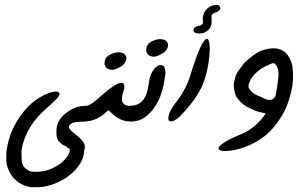

<svg xmlns="http://www.w3.org/2000/svg" viewBox="-20 -504 1248 796"><path d="M329.1 118.7Q329.1 147.5 311.8 175Q294.4 202.6 265.1 225.1Q252.4 234.9 237.1 243.2Q221.7 251.5 204.8 258.1Q188 264.6 170.9 268.3Q153.8 272 137.7 272H107.9Q85.4 268.6 68.4 259Q51.3 249.5 35.6 233.4Q22.9 217.8 14.4 198Q5.9 178.2 5.9 152.8Q5.9 140.1 6.3 129.4Q6.8 118.7 9.8 106Q14.6 77.1 26.1 47.6Q37.6 18.1 54.9 -9Q72.3 -36.1 94.2 -59.3Q116.2 -82.5 142.1 -98.6Q166 -112.8 182.1 -118.4Q198.2 -124 208.5 -124.5H210.9Q218.8 -124.5 222.9 -121.6Q227.1 -118.7 227.1 -115.7Q226.1 -106 215.8 -95.2Q205.6 -84.5 190.2 -70.8Q174.8 -57.1 156.2 -39.8Q137.7 -22.5 120.6 0.2Q103.5 22.9 89.6 52.2Q75.7 81.5 69.3 118.7V148.4Q69.3 164.1 72.5 174.3Q75.7 184.6 82 190.9Q88.9 197.3 97.7 202.6Q106.4 208 116.2 208H133.3Q159.2 208 184.1 199Q209 189.9 231.4 173.8Q247.1 161.1 258.3 145.8Q269.5 130.4 269.5 114.3Q266.6 112.8 264.2 110.8Q258.3 107.4 252.4 101.6Q237.3 97.7 223.9 81.5Q210.4 65.4 214.8 27.3Q219.2 -10.7 258.3 -38.8Q297.4 -66.9 335.4 -64.9L334.5 0Q287.1 0.5 277.1 7.6Q267.1 14.6 266.1 19.5Q265.6 21 265.6 22Q265.6 27.3 270.8 33.2Q275.9 39.1 284.4 46.1Q293 53.2 302.7 61Q312.5 68.8 320.1 77.9Q327.6 86.9 331.1 96.7Q332 100.6 332 104.5Q332 111.3 329.1 118.7Z M468.3 -221.2Q455.1 -214.4 444.3 -214.4Q439.5 -214.4 429.9 -217.3Q420.4 -220.2 415.5 -231.4Q413.1 -236.8 413.1 -242.7Q413.1 -249.5 417.5 -260.3Q421.9 -271 442.9 -280.8Q458.5 -287.1 471.2 -287.1Q476.6 -287.1 486.6 -284.7Q496.6 -282.2 502 -271.5Q503.9 -267.1 503.9 -262.2Q503.9 -254.9 498 -243.7Q492.2 -232.4 468.3 -221.2ZM494.1 -132.8Q491.7 -125.5 488.3 -113.8Q485.8 -104.5 485.8 -96.2Q485.8 -93.8 486.1 -86.9Q486.3 -80.1 494.4 -72.3Q502.4 -64.5 522.9 -64.5V-0.5H517.1Q505.4 -0.5 493.7 -3.9Q481.9 -7.3 470.5 -13.9Q459 -20.5 449 -29.3Q439 -38.1 429.7 -47.4L424.3 -43Q405.8 -23.9 381.1 -12.2Q356.4 -0.5 330.1 -0.5V-64.5Q341.3 -64.5 352.5 -70.3Q363.8 -76.2 375 -85.9Q377 -86.9 383.8 -93Q390.6 -99.1 400.1 -107.4Q409.7 -115.7 421.1 -125.2Q432.6 -134.8 444.1 -142.6Q455.6 -150.4 465.8 -155.8Q476.1 -161.1 483.4 -161.1Q490.2 -161.1 493.7 -154.8Q495.6 -150.9 495.6 -145Q495.6 -139.6 494.1 -132.8Z M641.1 -275.9Q627.9 -269 617.2 -269Q612.3 -269 602.8 -272Q593.3 -274.9 588.4 -286.1Q585.9 -291.5 585.9 -297.4Q585.9 -304.2 590.3 -314.9Q594.7 -325.7 615.7 -335.4Q631.3 -341.8 644 -341.8Q649.4 -341.8 659.4 -339.4Q669.4 -336.9 674.8 -326.2Q676.8 -321.8 676.8 -316.9Q676.8 -309.6 670.9 -298.3Q665 -287.1 641.1 -275.9ZM662.6 -178.7Q659.7 -152.3 650.1 -121.1Q640.6 -89.8 623.3 -63Q606 -36.1 580.8 -18.1Q555.7 0 522 0H517.6V-65.4Q538.1 -65.4 551.5 -72Q564.9 -78.6 573.5 -89.4Q582 -100.1 586.7 -113.5Q591.3 -127 593.8 -140.6Q597.2 -160.2 600.1 -176.8Q603 -193.4 613.3 -209.5Q623.5 -225.6 634.8 -231.4Q641.1 -234.4 646.5 -234.4Q650.4 -234.4 656 -231.7Q661.6 -229 665 -215.3Q666 -210.4 666 -204.1Q666 -193.4 662.6 -178.7Z M829.1 -176.8Q810.1 -112.8 739.7 -36.1Q718.8 -12.2 703.1 -4.9Q694.3 -0.5 688.5 -0.5Q684.1 -0.5 681.2 -2.9Q677.7 -6.3 677.7 -13.2Q677.7 -19 681.4 -32.5Q685.1 -45.9 705.6 -74.7Q731.4 -106.9 747.1 -137.5Q762.7 -168 769.5 -193.8Q785.6 -245.6 798.1 -277.6Q810.5 -309.6 820.1 -325.4Q829.6 -341.3 835.9 -342.8H837.9Q842.8 -342.8 845.7 -334.7Q848.6 -326.7 849.6 -309.6V-302.7Q849.6 -288.1 847.7 -268.3Q845.7 -248.5 841.1 -224.1Q836.4 -199.7 829.1 -176.8ZM871.1 -451.2Q856.4 -445.8 856 -435.1L856.4 -439Q857.4 -439 857.4 -413.1Q857.4 -390.6 840.8 -377Q826.7 -365.2 806.6 -365.2Q782.2 -365.2 782.2 -379.4Q782.2 -392.6 804.7 -397Q819.3 -399.9 821.8 -408.7Q821.8 -407.7 821.3 -407.7Q820.8 -407.7 820.8 -426.8Q820.8 -435.5 823.7 -444.3Q826.7 -453.1 832.3 -460.4Q837.9 -467.8 845.2 -473.4Q852.5 -479 861.3 -481.4Q864.7 -482.4 867.7 -482.9Q870.6 -483.4 873 -483.9H876.5Q891.1 -483.9 893.6 -471.2V-469.2Q893.6 -459 871.1 -451.2Z M1051.8 -106Q1058.1 -104.5 1065.2 -100.6Q1072.3 -96.7 1079.6 -93.5Q1086.9 -90.3 1095.2 -89.8H1098.1Q1104.5 -89.8 1111.3 -93.3Q1116.2 -96.2 1119.1 -101.3Q1122.1 -106.4 1123.5 -113Q1125 -119.6 1126 -126.7Q1127 -133.8 1128.4 -140.1Q1131.8 -162.6 1133.8 -181.6Q1134.8 -189.5 1134.8 -196.3Q1134.8 -207 1132.8 -216.8Q1129.4 -226.6 1125.7 -232.7Q1122.1 -238.8 1115.7 -242.2Q1108.9 -242.2 1100.3 -238.3Q1091.8 -234.4 1081.5 -229.5Q1058.1 -218.8 1039.1 -199.7Q1029.3 -189.9 1022.9 -180.4Q1016.6 -170.9 1013.7 -161.1Q1010.3 -154.8 1010.3 -147Q1010.3 -139.2 1013.7 -135.7Q1020 -126 1028.1 -119.4Q1036.1 -112.8 1051.8 -106ZM1081.5 -33.7Q1065.9 -37.1 1052.5 -40.5Q1039.1 -43.9 1026.4 -50.8Q1000.5 -60.5 984.1 -75.2Q967.8 -89.8 958 -106Q951.7 -122.1 949.7 -140.6Q949.2 -145.5 949.2 -150.4Q949.2 -164.1 954.1 -178.2Q957 -194.3 968.3 -210.2Q979.5 -226.1 992.2 -242.2Q1004.9 -254.9 1020.5 -267.1Q1036.1 -279.3 1051.8 -289.1Q1074.2 -298.8 1095.7 -302.2Q1105.5 -303.7 1114.3 -303.7Q1124 -303.7 1132.8 -301.8Q1158.2 -295.4 1171.9 -276.9Q1185.5 -258.3 1192.4 -229.5Q1194.8 -210.4 1194.8 -189Q1194.8 -185.1 1194.6 -170.7Q1194.3 -156.2 1188 -127.4Q1181.6 -98.1 1170.9 -69.8Q1160.2 -41.5 1141.1 -12.2Q1115.2 29.3 1079.6 58.3Q1043.9 87.4 992.2 106.9Q970.7 114.3 950 118.2Q929.2 122.1 914.1 122.1Q898.4 122.1 890.6 118.2Q885.7 115.7 885.7 111.8Q885.7 109.4 889.2 103.5Q892.6 97.7 912.1 85.2Q931.6 72.8 971.2 55.7Q1006.3 43 1034.4 19.3Q1062.5 -4.4 1081.5 -33.7Z"/></svg>

Font: DimaLove
Style: regular
Weight: 400
Designer: R.Balvardi
Foundry: Dima Software Group
Version: Version 1.00;May 4, 2019;FontCreator 11.5.0.2427 64-bit